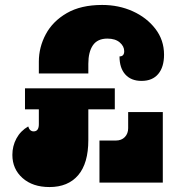

<svg xmlns="http://www.w3.org/2000/svg" viewBox="-20 -738 698 776"><path d="M137 -489Q137 -547 165 -599.5Q193 -652 250 -685Q307 -718 393 -718Q460 -718 516.5 -692.5Q573 -667 608 -621.5Q643 -576 643 -517Q643 -467 619.5 -439Q596 -411 552 -411Q510 -411 486.5 -437Q463 -463 463 -510Q482 -510 482 -531Q482 -551 464 -566.5Q446 -582 414 -582Q374 -582 355.5 -555Q337 -528 337 -480V-441H137ZM30 -112Q30 -148 46.5 -178.5Q63 -209 94 -227Q100 -207 116 -207Q137 -207 137 -236V-296H81V-381H444V-296H337V-172Q337 -78 296 -30Q255 18 180 18Q112 18 71 -18.5Q30 -55 30 -112ZM382 -170H448Q471 -170 484.5 -184Q498 -198 498 -220V-285H638V0H382Z"/></svg>

Font: Exile
Style: Regular
Weight: 400
Designer: Bartłomiej Rózga @rozgatype
Version: Version 1.000; ttfautohint (v1.8.4.7-5d5b)